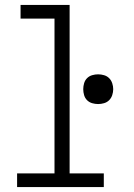

<svg xmlns="http://www.w3.org/2000/svg" viewBox="-20 -755 540 775"><path d="M49 0V-55H200V-680H63V-735H261V-55H399V0ZM376 -335Q364 -335 352 -338.5Q340 -342 331.5 -350.5Q323 -359 319.5 -371Q316 -383 316 -395Q316 -407 319.5 -419Q323 -431 331.5 -439.5Q340 -448 352 -451.5Q364 -455 376 -455Q388 -455 400 -451.5Q412 -448 420.5 -439.5Q429 -431 433 -419Q437 -407 437 -395Q437 -383 433 -371Q429 -359 420.5 -350.5Q412 -342 400 -338.5Q388 -335 376 -335Z"/></svg>

Font: Iosevka Curly Slab Light
Style: Regular
Weight: 300
Monospace: yes
Designer: Belleve Invis
Foundry: Belleve Invis
Version: Version 22.1.2; ttfautohint (v1.8.4)